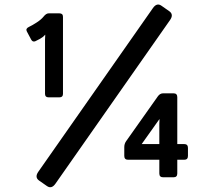

<svg xmlns="http://www.w3.org/2000/svg" viewBox="-20 -771 907 835"><path d="M149.9 14.2Q129.9 0 146.5 -23.9L645 -735.8Q662.1 -760.3 682.1 -746.1L716.3 -722.2Q736.3 -708 719.7 -684.1L221.2 27.8Q204.1 52.2 184.1 38.1ZM537.1 -76.2Q520.5 -76.2 520.5 -92.8V-131.3Q520.5 -145.5 528.3 -156.7L666.5 -352.1Q675.8 -365.2 689.9 -365.2H734.4Q751 -365.2 751 -348.6V-144.5H780.8Q797.4 -144.5 797.4 -127.9V-92.8Q797.4 -76.2 781.2 -76.2H751V-16.6Q751 0 734.9 0H689.5Q672.9 0 672.9 -16.6V-76.2ZM596.2 -144.5H672.9V-232.4Q672.9 -242.7 673.8 -252.4H672.9ZM96.7 -634.3Q90.3 -646.5 105.5 -653.8Q120.1 -660.6 139.6 -673.3Q159.2 -686 169.4 -698.7Q180.7 -712.9 191.4 -712.9H238.8Q253.9 -712.9 253.9 -697.8V-362.8Q253.9 -347.7 238.8 -347.7H190.9Q175.8 -347.7 175.8 -362.8V-599.1Q175.8 -609.4 176.8 -619.6H175.8Q168 -609.9 154.3 -602.3Q140.6 -594.7 133.8 -591.8Q122.1 -586.9 115.7 -598.6Z"/></svg>

Font: Istok Web
Style: Bold
Weight: 700
Designer: Andrey V. Panov
Foundry: Andrey V. Panov
Version: Version 1.0.2g